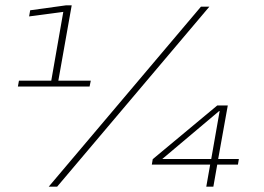

<svg xmlns="http://www.w3.org/2000/svg" viewBox="-20 -699 988 719"><path d="M47 -375H315.5L320 -397H198.5L248.5 -679H227L93 -660.5L89 -637.5L217 -654.5L172 -397H51ZM162.5 0H194L764 -674H732.5ZM752.5 0H779L793.5 -82.5H871L874.5 -103.5H797L833 -304H793.5L552 -103L548.5 -82.5H767ZM587.5 -103.5 800.5 -283H802.5L771 -103.5Z"/></svg>

Font: Anybody SemiExpanded ExtraLight
Style: Italic
Weight: 250
Width: 6
Italic angle: -10°
Version: Version 1.113;gftools[0.9.25]